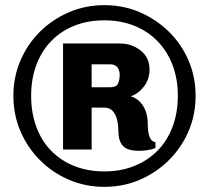

<svg xmlns="http://www.w3.org/2000/svg" viewBox="-20 -716 812 746"><path d="M386 10Q312 10 248 -17.5Q184 -45 135.5 -93.5Q87 -142 59.5 -206Q32 -270 32 -344Q32 -417 59.5 -481Q87 -545 135.5 -593Q184 -641 248 -668.5Q312 -696 386 -696Q459 -696 523 -668.5Q587 -641 636 -593Q685 -545 712.5 -481Q740 -417 740 -344Q740 -270 712.5 -206Q685 -142 636 -93.5Q587 -45 523 -17.5Q459 10 386 10ZM386 -50Q449 -50 501.5 -71Q554 -92 592 -130.5Q630 -169 650.5 -223.5Q671 -278 671 -344Q671 -409 650.5 -463Q630 -517 592 -556Q554 -595 501.5 -616Q449 -637 386 -637Q321 -637 268.5 -616Q216 -595 178.5 -556Q141 -517 121 -463Q101 -409 101 -344Q101 -278 121 -223.5Q141 -169 178.5 -130.5Q216 -92 268.5 -71Q321 -50 386 -50ZM519 -130Q495 -130 477 -136.5Q459 -143 449.5 -160.5Q440 -178 440 -208Q440 -228 435.5 -248.5Q431 -269 419 -283.5Q407 -298 383 -298H336V-135H225V-547H447Q491 -547 526 -520Q561 -493 561 -446Q561 -408 539 -379.5Q517 -351 488 -342Q510 -335 524.5 -319.5Q539 -304 546.5 -282.5Q554 -261 554 -238Q554 -224 555.5 -208.5Q557 -193 563 -180Q569 -167 584 -163V-141Q570 -135 552.5 -132.5Q535 -130 519 -130ZM336 -377H409Q432 -377 438.5 -391Q445 -405 445 -426Q445 -442 436.5 -454Q428 -466 409 -466H336Z"/></svg>

Font: Chivo Medium ExtraBold
Style: Regular
Weight: 800
Version: Version 2.002